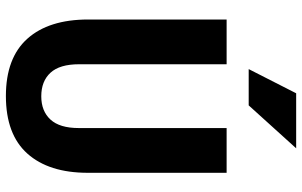

<svg xmlns="http://www.w3.org/2000/svg" viewBox="-202 -788 1000 635"><g transform="rotate(90 297.5 -470.0)"><path d="M297 10Q171 10 107.5 -61Q44 -132 44 -262V-720H192V-232Q192 -168 220 -137.5Q248 -107 298 -107Q347 -107 375 -137.5Q403 -168 403 -231V-720H551V-261Q551 -132 487.5 -61Q424 10 297 10ZM328 -793H208L288 -950H470Z"/></g></svg>

Font: Instrument Sans SemiCondensed
Style: Bold
Weight: 700
Width: 4
Designer: Rodrigo Fuenzalida
Foundry: fragTYPE
Version: Version 1.000;gftools[0.9.28]